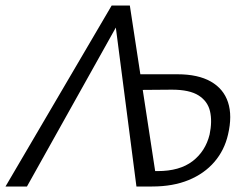

<svg xmlns="http://www.w3.org/2000/svg" viewBox="-21 -678 910 698"><path d="M-1 0 385 -658H451L546 -37L523 0H475L395 -617H422L77 0ZM515 0V-56H552Q632 -56 679 -92Q726 -128 741 -189Q751 -237 742.5 -273.5Q734 -310 701 -331Q668 -352 604 -352L480 -351L489 -408H624Q699 -408 745.5 -381.5Q792 -355 808 -306Q824 -257 808 -189Q795 -132 758.5 -89.5Q722 -47 665 -23.5Q608 0 532 0Z"/></svg>

Font: Ysabeau Infant
Style: Italic
Weight: 400
Italic angle: -12°
Designer: Christian Thalmann (Catharsis Fonts)
Version: Version 2.001;gftools[0.9.30]; featfreeze: ss01,ss02,lnum